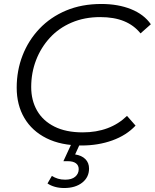

<svg xmlns="http://www.w3.org/2000/svg" viewBox="-20 -726 779 966"><path d="M391 6Q287 6 214 -30.5Q141 -67 102.5 -132.5Q64 -198 64 -285Q64 -371 93.5 -447Q123 -523 178.5 -581.5Q234 -640 312.5 -673Q391 -706 490 -706Q574 -706 639 -680Q704 -654 739 -604L687 -558Q654 -599 604 -619.5Q554 -640 484 -640Q405 -640 340.5 -612.5Q276 -585 231 -536Q186 -487 161.5 -423.5Q137 -360 137 -288Q137 -221 166.5 -169.5Q196 -118 254 -89Q312 -60 396 -60Q465 -60 521 -81Q577 -102 619 -143L662 -94Q616 -45 545 -19.5Q474 6 391 6ZM303 220Q278 220 256.5 214Q235 208 219 197L241 159Q255 168 271.5 173Q288 178 308 178Q341 178 358.5 163Q376 148 376 125Q376 106 362 95.5Q348 85 321 85H299L341 -6H384L358 51Q391 56 409.5 74.5Q428 93 428 122Q428 166 393.5 193Q359 220 303 220Z"/></svg>

Font: MOST Montserrat
Style: Italic
Weight: 400
Italic angle: -11.3°
Designer: Julieta Ulanovsky
Foundry: Julieta Ulanovsky
Version: Version 8.000;March 11, 2024;FontCreator 15.0.0.2926 64-bit